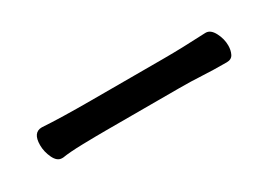

<svg xmlns="http://www.w3.org/2000/svg" viewBox="-17 -388 384 276"><g transform="rotate(-30 175.0 -250.5)"><path d="M310 -277H309Q288 -276 271.5 -275.5Q255 -275 238 -275H118Q94 -275 73.5 -275.5Q53 -276 38 -277Q23 -277 23 -256Q23 -245 28 -234.5Q33 -224 41 -224H43Q55 -226 77 -226.5Q99 -227 117 -227H237Q257 -227 274.5 -226Q292 -225 315 -225Q323 -225 326 -231Q329 -237 329 -245Q329 -256 323.5 -266.5Q318 -277 310 -277Z"/></g></svg>

Font: Klee One
Style: Regular
Weight: 400
Designer: Fontworks Inc.
Foundry: Fontworks Inc.
Version: Version 1.100